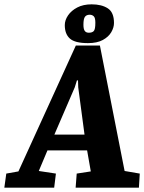

<svg xmlns="http://www.w3.org/2000/svg" viewBox="-69 -866 665 886"><path d="M-49 0 -40 -65 16 -75 281 -656H392L506 -77L576 -65L572 0H280L285 -65L350 -75L333 -172H150L110 -77L189 -65L181 0ZM182 -245H321L292 -463L291 -495H286L276 -463ZM337 -667Q277 -667 253.5 -688Q230 -709 230 -750Q230 -773 245 -795Q260 -817 287.5 -831.5Q315 -846 354 -846Q400 -846 428.5 -827.5Q457 -809 457 -760Q457 -739 444.5 -717.5Q432 -696 405.5 -681.5Q379 -667 337 -667ZM341 -715Q356 -715 363.5 -722.5Q371 -730 371 -761Q371 -784 363.5 -791Q356 -798 345 -798Q330 -798 323 -788.5Q316 -779 316 -752Q316 -732 322 -723.5Q328 -715 341 -715Z"/></svg>

Font: Faustina ExtraBold
Style: Italic
Weight: 800
Italic angle: -8°
Designer: Alfonso Garcia
Foundry: http://www.omnibus-type.com
Version: Version 1.200